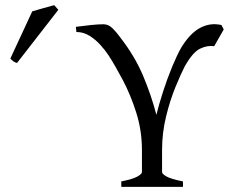

<svg xmlns="http://www.w3.org/2000/svg" viewBox="-20 -724 897 744"><path d="M810 -545Q784 -549 755.5 -535.5Q727 -522 696 -467Q681 -438 660 -387Q639 -336 623.5 -272.5Q608 -209 608 -143V-57Q608 -50 625.5 -40Q643 -30 689 -21V0H450V-21Q495 -30 512.5 -40Q530 -50 530 -57V-143Q530 -218 508 -287.5Q486 -357 455.5 -414.5Q425 -472 401 -509Q388 -529 369 -550Q350 -571 326.5 -585.5Q303 -600 276 -600L274 -620Q303 -624 332 -627Q361 -630 381 -630Q401 -630 417.5 -613Q434 -596 446 -579Q502 -507 534 -431.5Q566 -356 586 -279Q596 -320 612 -369.5Q628 -419 647 -465Q666 -511 682 -539Q716 -595 755.5 -616Q795 -637 838 -627L847 -610ZM46 -480Q38 -482 33 -485.5Q28 -489 20 -497L105 -680Q121 -685 146.5 -692Q172 -699 190 -704L206 -686Z"/></svg>

Font: ChillKai
Style: Regular
Weight: 400
Designer: ChillType
Foundry: 寒蝉字型
Version: Version 2.000